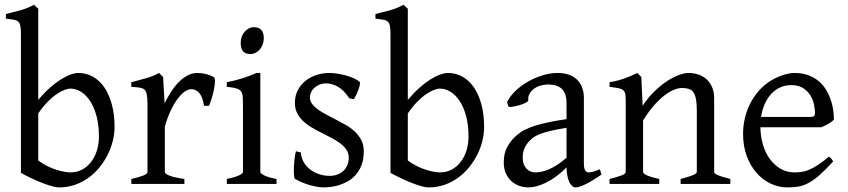

<svg xmlns="http://www.w3.org/2000/svg" viewBox="-20 -777 3582 811"><path d="M463.9 -240.2Q463.9 -211.9 456.5 -182.1Q449.2 -152.3 435.1 -124Q420.9 -95.7 400.4 -70.3Q379.9 -44.9 353.8 -26.1Q327.6 -7.3 296.4 3.7Q265.1 14.6 229 14.6Q219.7 14.6 203.4 10.5Q187 6.3 165.8 -1.5Q144.5 -9.3 119.6 -20.8Q94.7 -32.2 68.4 -46.9V-632.8Q68.4 -655.3 65.9 -667.5Q63.5 -679.7 56.6 -685.8Q49.8 -691.9 37.4 -693.8Q24.9 -695.8 4.9 -698.2V-717.8Q37.1 -725.6 66.4 -733.6Q95.7 -741.7 123.5 -756.8L128.4 -752Q131.3 -749 134.3 -746.6Q137.7 -743.7 141.6 -740.2V-355Q166 -384.3 190.2 -405.8Q214.4 -427.2 236.6 -441.2Q258.8 -455.1 277.8 -461.9Q296.9 -468.8 311 -468.8Q344.2 -468.8 372.3 -453.1Q400.4 -437.5 420.7 -408Q440.9 -378.4 452.4 -335.9Q463.9 -293.5 463.9 -240.2ZM397.9 -199.2Q397.9 -248 387.9 -285.9Q377.9 -323.7 361.1 -349.6Q344.2 -375.5 322.3 -389.2Q300.3 -402.8 276.9 -402.8Q268.1 -402.8 253.7 -397.7Q239.3 -392.6 221.2 -380.6Q203.1 -368.7 182.6 -348.4Q162.1 -328.1 141.6 -297.9V-99.1Q161.1 -84.5 181.4 -74.7Q201.7 -64.9 220 -59.3Q238.3 -53.7 253.2 -51.3Q268.1 -48.8 276.9 -48.8Q306.6 -48.8 329.1 -61.8Q351.6 -74.7 366.9 -95.9Q382.3 -117.2 390.1 -144Q397.9 -170.9 397.9 -199.2Z M883.8 -450.7Q888.2 -447.8 887.9 -433.6Q887.7 -419.4 884 -400.9Q880.4 -382.3 874.5 -362.8Q868.7 -343.3 862.8 -330.1H841.8Q838.9 -349.6 833.5 -363.3Q828.1 -377 821 -385Q814 -393.1 805.4 -396.7Q796.9 -400.4 787.6 -400.4Q776.9 -400.4 762.5 -391.4Q748 -382.3 732.9 -363Q717.8 -343.8 702.9 -313.7Q688 -283.7 676.3 -242.2V-50.8Q676.3 -43.5 694.6 -35.6Q712.9 -27.8 758.8 -21V0H534.7V-21Q566.9 -28.3 585 -35.4Q603 -42.5 603 -50.8V-335Q603 -351.1 602.1 -362.1Q601.1 -373 599.6 -379.9Q598.1 -386.7 595.9 -390.6Q593.8 -394.5 591.8 -397Q588.4 -400.4 584.2 -402.6Q580.1 -404.8 573.5 -406.2Q566.9 -407.7 557.6 -408.4Q548.3 -409.2 534.7 -410.2V-429.7Q566.4 -438 596.9 -446.5Q627.4 -455.1 651.9 -468.8L668.9 -451.7L675.3 -340.8Q688.5 -367.7 703.9 -391.1Q719.2 -414.6 736.8 -431.9Q754.4 -449.2 773.7 -459Q793 -468.8 814 -468.8Q829.6 -468.8 847.7 -464.8Q865.7 -460.9 883.8 -450.7Z M938 0V-21Q971.2 -27.8 988.8 -35.9Q1006.3 -43.9 1006.3 -50.8V-327.1Q1006.3 -352.1 1005.4 -367.4Q1004.4 -382.8 998 -391.4Q991.7 -399.9 977.8 -403.8Q963.9 -407.7 938 -410.2V-429.7Q953.1 -432.6 970 -436.8Q986.8 -440.9 1003.4 -446Q1020 -451.2 1035.2 -457Q1050.3 -462.9 1063 -468.8H1079.6V-50.8Q1079.6 -44.9 1095.9 -36.4Q1112.3 -27.8 1147.9 -21V0ZM1094.2 -615.7Q1094.2 -602.1 1089.8 -589.8Q1085.4 -577.6 1077.9 -568.6Q1070.3 -559.6 1060.1 -554.2Q1049.8 -548.8 1037.6 -548.8Q1015.6 -548.8 1006.1 -561Q996.6 -573.2 996.6 -595.7Q996.6 -609.4 1001 -621.6Q1005.4 -633.8 1013.2 -642.8Q1021 -651.9 1031 -657Q1041 -662.1 1052.7 -662.1Q1094.2 -662.1 1094.2 -615.7Z M1516.6 -138.2Q1516.6 -103.5 1506.8 -78.9Q1497.1 -54.2 1481.4 -37.1Q1465.8 -20 1446.8 -9.8Q1427.7 0.5 1409.2 5.9Q1390.6 11.2 1374.3 12.9Q1357.9 14.6 1348.6 14.6Q1325.2 14.6 1292.2 5.9Q1259.3 -2.9 1226.6 -21Q1223.1 -22.5 1221.9 -36.9Q1220.7 -51.3 1221.4 -70.1Q1222.2 -88.9 1224.4 -107.9Q1226.6 -127 1230 -138.2L1251 -132.8Q1252 -112.3 1261.7 -94.2Q1271.5 -76.2 1287.8 -63Q1304.2 -49.8 1325.9 -42Q1347.7 -34.2 1373 -34.2Q1390.6 -34.2 1405.3 -39.8Q1419.9 -45.4 1430.7 -55.4Q1441.4 -65.4 1447.3 -79.6Q1453.1 -93.8 1453.1 -110.8Q1453.1 -130.4 1442.6 -145.5Q1432.1 -160.6 1415 -173.1Q1397.9 -185.5 1376.2 -196.5Q1354.5 -207.5 1332 -219.2Q1311.5 -229.5 1292.5 -241.2Q1273.4 -252.9 1258.5 -267.6Q1243.7 -282.2 1234.6 -300.3Q1225.6 -318.4 1225.6 -341.8Q1225.6 -372.1 1237.8 -395.8Q1250 -419.4 1270.3 -435.5Q1290.5 -451.7 1316.7 -460.2Q1342.8 -468.8 1370.6 -468.8Q1385.7 -468.8 1404.1 -466.1Q1422.4 -463.4 1440.2 -458.5Q1458 -453.6 1473.6 -446.8Q1489.3 -439.9 1499 -431.2Q1502 -428.2 1499.8 -418Q1497.6 -407.7 1492.9 -395.5Q1488.3 -383.3 1482.9 -372.6Q1477.5 -361.8 1474.6 -357.9L1455.6 -361.8Q1432.1 -397 1407 -410.9Q1381.8 -424.8 1357.9 -424.8Q1341.8 -424.8 1329.1 -419.4Q1316.4 -414.1 1307.4 -405.5Q1298.3 -397 1293.7 -386.7Q1289.1 -376.5 1289.1 -366.2Q1289.1 -350.6 1298.3 -338.1Q1307.6 -325.7 1322.8 -314.7Q1337.9 -303.7 1357.2 -293.7Q1376.5 -283.7 1397 -272.9Q1418 -262.2 1439.5 -250Q1460.9 -237.8 1478 -221.9Q1495.1 -206.1 1505.9 -185.8Q1516.6 -165.5 1516.6 -138.2Z M2024.9 -240.2Q2024.9 -211.9 2017.6 -182.1Q2010.3 -152.3 1996.1 -124Q1981.9 -95.7 1961.4 -70.3Q1940.9 -44.9 1914.8 -26.1Q1888.7 -7.3 1857.4 3.7Q1826.2 14.6 1790 14.6Q1780.8 14.6 1764.4 10.5Q1748 6.3 1726.8 -1.5Q1705.6 -9.3 1680.7 -20.8Q1655.8 -32.2 1629.4 -46.9V-632.8Q1629.4 -655.3 1627 -667.5Q1624.5 -679.7 1617.7 -685.8Q1610.8 -691.9 1598.4 -693.8Q1585.9 -695.8 1565.9 -698.2V-717.8Q1598.1 -725.6 1627.4 -733.6Q1656.7 -741.7 1684.6 -756.8L1689.5 -752Q1692.4 -749 1695.3 -746.6Q1698.7 -743.7 1702.6 -740.2V-355Q1727.1 -384.3 1751.2 -405.8Q1775.4 -427.2 1797.6 -441.2Q1819.8 -455.1 1838.9 -461.9Q1857.9 -468.8 1872.1 -468.8Q1905.3 -468.8 1933.3 -453.1Q1961.4 -437.5 1981.7 -408Q2002 -378.4 2013.4 -335.9Q2024.9 -293.5 2024.9 -240.2ZM1959 -199.2Q1959 -248 1949 -285.9Q1939 -323.7 1922.1 -349.6Q1905.3 -375.5 1883.3 -389.2Q1861.3 -402.8 1837.9 -402.8Q1829.1 -402.8 1814.7 -397.7Q1800.3 -392.6 1782.2 -380.6Q1764.2 -368.7 1743.7 -348.4Q1723.1 -328.1 1702.6 -297.9V-99.1Q1722.2 -84.5 1742.4 -74.7Q1762.7 -64.9 1781 -59.3Q1799.3 -53.7 1814.2 -51.3Q1829.1 -48.8 1837.9 -48.8Q1867.7 -48.8 1890.1 -61.8Q1912.6 -74.7 1928 -95.9Q1943.4 -117.2 1951.2 -144Q1959 -170.9 1959 -199.2Z M2240.7 -48.8Q2270 -48.8 2303 -63.7Q2335.9 -78.6 2373 -110.8V-237.3Q2332 -230.5 2305.4 -224.1Q2278.8 -217.8 2261.7 -211.2Q2244.6 -204.6 2234.4 -197.3Q2224.1 -189.9 2216.3 -181.6Q2203.6 -168.5 2195.8 -151.6Q2188 -134.8 2188 -111.8Q2188 -92.3 2193.8 -80.1Q2199.7 -67.9 2208 -60.8Q2216.3 -53.7 2225.3 -51.3Q2234.4 -48.8 2240.7 -48.8ZM2521 -40Q2479.5 -11.2 2452.4 1.7Q2425.3 14.6 2411.6 14.6Q2395.5 14.6 2384.8 -7.8Q2374 -30.3 2373 -69.8Q2351.1 -47.9 2329.1 -31.7Q2307.1 -15.6 2286.1 -5.4Q2265.1 4.9 2246.3 9.8Q2227.5 14.6 2211.9 14.6Q2194.3 14.6 2175.8 8.8Q2157.2 2.9 2142.3 -9.8Q2127.4 -22.5 2117.7 -42.5Q2107.9 -62.5 2107.9 -90.8Q2107.9 -127.9 2120.8 -152.8Q2133.8 -177.7 2151.9 -195.8Q2163.6 -207.5 2178.5 -218Q2193.4 -228.5 2218 -238.3Q2242.7 -248 2279.8 -256.8Q2316.9 -265.6 2373 -273.9V-342.8Q2373 -359.4 2369.1 -373.8Q2365.2 -388.2 2356 -398.7Q2346.7 -409.2 2330.8 -414.8Q2314.9 -420.4 2291 -419.9Q2275.4 -419.4 2260.3 -414.6Q2245.1 -409.7 2233.9 -400.9Q2222.7 -392.1 2216.3 -380.1Q2210 -368.2 2211.4 -353.5Q2211.9 -349.1 2201.4 -343.5Q2190.9 -337.9 2176.5 -333.5Q2162.1 -329.1 2148.2 -326.7Q2134.3 -324.2 2128.4 -325.7L2121.6 -344.7Q2132.8 -369.1 2155.8 -391.6Q2178.7 -414.1 2208.3 -431.2Q2237.8 -448.2 2270.8 -458.5Q2303.7 -468.8 2334.5 -468.8Q2388.2 -468.8 2417.2 -440.7Q2446.3 -412.6 2446.3 -362.3V-86.9Q2446.3 -66.4 2451.7 -57.6Q2457 -48.8 2465.8 -48.8Q2472.7 -48.8 2483.4 -51.3Q2494.1 -53.7 2513.7 -62Z M2855 0V-21Q2890.1 -30.3 2906.7 -37.1Q2923.3 -43.9 2923.3 -50.8V-309.1Q2923.3 -338.9 2919.9 -357.4Q2916.5 -376 2909.2 -386.7Q2901.9 -397.5 2889.9 -401.4Q2877.9 -405.3 2860.8 -405.3Q2845.7 -405.3 2827.1 -397.9Q2808.6 -390.6 2787.4 -374.5Q2766.1 -358.4 2742.9 -332.3Q2719.7 -306.2 2696.3 -268.1V-50.8Q2696.3 -43.5 2714.6 -35.6Q2732.9 -27.8 2764.6 -21V0H2554.7V-21Q2586.9 -29.3 2605 -35.9Q2623 -42.5 2623 -50.8V-347.2Q2623 -366.2 2621.6 -377.4Q2620.1 -388.7 2613.5 -395Q2606.9 -401.4 2593.3 -404.3Q2579.6 -407.2 2554.7 -410.2V-429.7Q2587.9 -435.1 2616.2 -445.1Q2644.5 -455.1 2671.9 -468.8L2689 -451.7L2694.3 -330.1Q2715.8 -362.8 2741.7 -388.4Q2767.6 -414.1 2793.9 -431.9Q2820.3 -449.7 2845 -459.2Q2869.6 -468.8 2888.7 -468.8Q2909.7 -468.8 2929.2 -462.4Q2948.7 -456.1 2963.6 -442.9Q2978.5 -429.7 2987.5 -409.4Q2996.6 -389.2 2996.6 -361.8V-50.8Q2996.6 -43.9 3011.5 -37.4Q3026.4 -30.8 3064.9 -21V0Z M3321.8 -417.5Q3296.4 -417.5 3275.1 -407.7Q3253.9 -397.9 3237.5 -380.1Q3221.2 -362.3 3210.2 -337.6Q3199.2 -313 3194.8 -283.2H3403.8Q3415 -283.2 3418.7 -286.9Q3422.4 -290.5 3422.4 -300.8Q3422.4 -314 3418.7 -333.7Q3415 -353.5 3404.1 -372.3Q3393.1 -391.1 3373.3 -404.3Q3353.5 -417.5 3321.8 -417.5ZM3502.4 -272Q3493.7 -262.2 3479 -253.9Q3464.4 -245.6 3448.7 -239.3H3191.9Q3192.4 -201.2 3202.4 -166.7Q3212.4 -132.3 3231.2 -106.2Q3250 -80.1 3276.6 -64.5Q3303.2 -48.8 3336.4 -48.8Q3351.6 -48.8 3366 -50.8Q3380.4 -52.7 3397 -59.6Q3413.6 -66.4 3433.8 -79.6Q3454.1 -92.8 3481.4 -115.2Q3487.8 -111.8 3492.4 -105.5Q3497.1 -99.1 3499.5 -95.2Q3466.8 -59.6 3442.1 -37.8Q3417.5 -16.1 3395.8 -4.4Q3374 7.3 3352.8 11Q3331.5 14.6 3306.6 14.6Q3269 14.6 3235.1 -1.5Q3201.2 -17.6 3175.3 -47.1Q3149.4 -76.7 3134 -118.4Q3118.7 -160.2 3118.7 -211.9Q3118.7 -244.6 3126 -276.4Q3133.3 -308.1 3147.2 -336.4Q3161.1 -364.7 3181.2 -388.7Q3201.2 -412.6 3226.6 -430.2Q3237.3 -437.5 3250.7 -444.6Q3264.2 -451.7 3278.8 -457Q3293.5 -462.4 3307.9 -465.6Q3322.3 -468.8 3335.4 -468.8Q3367.2 -468.8 3392.1 -460Q3417 -451.2 3435.5 -436.3Q3454.1 -421.4 3466.8 -401.6Q3479.5 -381.8 3487.5 -359.9Q3495.6 -337.9 3499 -315.2Q3502.4 -292.5 3502.4 -272Z"/></svg>

Font: Noto Serif Devanagari
Style: Regular
Weight: 400
Designer: Monotype Design Team
Foundry: Monotype Imaging Inc.
Version: Version 1.01